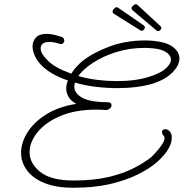

<svg xmlns="http://www.w3.org/2000/svg" viewBox="-20 -772 863 902"><path d="M721 -626Q717 -627 716 -628L605 -722Q598 -727 598 -735V-736Q600 -741 607 -747Q614 -753 619 -752Q625 -751 627 -748L734 -649Q736 -647 737.5 -644Q739 -641 737 -636Q733 -629 729.5 -627.5Q726 -626 721 -626ZM646 -627Q642 -628 640 -629L517 -706Q509 -710 509 -718V-719Q509 -724 515.5 -731Q522 -738 527 -738Q533 -738 536 -735L656 -652Q658 -650 660 -647Q662 -644 660 -640Q657 -632 653.5 -630Q650 -628 646 -627ZM325 110Q241 110 186.5 87Q132 64 105.5 26.5Q79 -11 79 -54Q79 -102 109 -150Q139 -198 197 -234.5Q255 -271 338 -284Q313 -298 302 -317Q291 -336 291 -356Q291 -374 299 -394Q260 -407 227.5 -425.5Q195 -444 172 -468Q153 -488 143 -511Q133 -534 133 -554Q133 -579 149 -596Q165 -613 200 -613Q226 -613 268 -599Q276 -597 279 -591.5Q282 -586 282 -581Q282 -574 276.5 -568.5Q271 -563 261 -566Q233 -575 213 -575Q171 -575 171 -544Q171 -520 206 -486Q241 -452 315 -426Q325 -443 339 -458Q353 -473 367 -485Q418 -525 494.5 -553.5Q571 -582 661 -582Q671 -582 681 -581.5Q691 -581 701 -580Q764 -574 793.5 -550.5Q823 -527 823 -498Q823 -465 790 -431.5Q757 -398 697 -379Q664 -369 621.5 -363.5Q579 -358 532 -358Q483 -358 431.5 -364Q380 -370 332 -384Q329 -374 329 -365Q329 -334 366 -313Q403 -292 485 -292Q504 -292 504 -277Q504 -270 497.5 -263.5Q491 -257 480 -255Q468 -256 456.5 -256.5Q445 -257 434 -257Q333 -257 262.5 -226.5Q192 -196 155.5 -150Q119 -104 119 -57Q119 -4 169.5 36Q220 76 326 76Q420 76 490 59.5Q560 43 610 17Q660 -9 692 -35Q697 -40 712 -56Q727 -72 740 -91.5Q753 -111 753 -124Q753 -130 750 -133Q741 -142 741 -151Q741 -165 757 -165Q767 -165 777 -155Q787 -145 787 -124Q787 -103 775.5 -81Q764 -59 747.5 -40.5Q731 -22 717 -10Q681 21 626.5 48Q572 75 497.5 92.5Q423 110 325 110ZM351 -414Q393 -402 439 -396.5Q485 -391 529 -391Q617 -391 680 -411Q734 -428 758.5 -450Q783 -472 783 -492Q783 -512 760.5 -527Q738 -542 697 -545Q687 -546 678 -546.5Q669 -547 659 -547Q589 -547 526.5 -527.5Q464 -508 417.5 -477.5Q371 -447 348 -415Z"/></svg>

Font: Meow Script
Style: Regular
Weight: 400
Designer: Robert E. Leuschke
Foundry: Robert E. Leuschke
Version: Version 1.010; ttfautohint (v1.8.3)